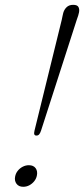

<svg xmlns="http://www.w3.org/2000/svg" viewBox="-20 -748 339 774"><path d="M275 -728.5Q291.5 -728.5 296.2 -719.8Q301 -711 298.5 -698Q297.5 -693 295.2 -685Q293 -677 289.5 -668.5L145.5 -221.5Q142 -211 137.8 -206.2Q133.5 -201.5 127 -201.5Q120.5 -201.5 118.5 -206Q116.5 -210.5 119 -221L229 -668.5Q230.5 -676 232 -683Q233.5 -690 235 -696Q239 -710 248.8 -719.2Q258.5 -728.5 275 -728.5ZM73.5 5Q55.5 5 46.5 -7.2Q37.5 -19.5 41 -36.5Q43.5 -49.5 51.8 -59.8Q60 -70 71.8 -76Q83.5 -82 96.5 -82Q115 -82 123.8 -69.8Q132.5 -57.5 128.5 -39.5Q126 -27.5 118 -17.5Q110 -7.5 98.5 -1.2Q87 5 73.5 5Z"/></svg>

Font: Fraunces 72pt Soft Wonky ExtraLight
Style: Italic
Weight: 250
Italic angle: -16°
Version: Version 1.000;[b76b70a41]